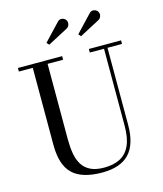

<svg xmlns="http://www.w3.org/2000/svg" viewBox="-140 -1077 1012 1195"><g transform="rotate(-15 366.0 -480.0)"><path d="M694.5 -750V-727H601V-230Q601 -106.5 544.5 -46Q488 14.5 369.5 14.5Q240 14.5 179.8 -43Q119.5 -100.5 119.5 -230V-727H30V-750H315V-727H215V-240Q215 -190.5 222.2 -148.8Q229.5 -107 248.2 -76.5Q267 -46 301.2 -29Q335.5 -12 389.5 -12Q450.5 -12 492.5 -34Q534.5 -56 556.5 -104Q578.5 -152 578.5 -230V-727H487V-750ZM256 -839.5 242 -855 344 -963Q354 -974 365 -975Q376 -976 385.8 -971Q395.5 -966 400 -957.5Q405 -949.5 404.5 -939.5Q404 -929.5 399.5 -921.2Q395 -913 386.5 -908.5ZM461 -839.5 447 -855 549 -963Q559 -974 570 -975Q581 -976 590.8 -971Q600.5 -966 605 -957.5Q610 -949.5 609.5 -939.5Q609 -929.5 604.5 -921.2Q600 -913 591.5 -908.5Z"/></g></svg>

Font: BodoniModa 10 Custom
Style: Regular
Weight: 400
Designer: Owen Earl
Foundry: indestructible type
Version: Version 2.005